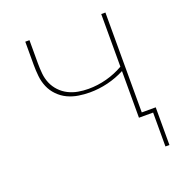

<svg xmlns="http://www.w3.org/2000/svg" viewBox="-126 -627 851 905"><g transform="rotate(-20 300.0 -175.0)"><path d="M551 170V0H480V-234Q440 -213 395 -202Q350 -191 304 -191Q276 -191 247.5 -195.5Q219 -200 193.5 -212Q168 -224 147.5 -245Q127 -266 116 -292Q105 -318 102 -346.5Q99 -375 99 -403V-520H120V-403Q120 -378 122.5 -352Q125 -326 135 -302.5Q145 -279 163 -260Q181 -241 204 -229.5Q227 -218 252.5 -213.5Q278 -209 304 -209Q350 -209 395 -221Q440 -233 480 -256V-520H501V-19H571V170Z"/></g></svg>

Font: Iosevka Thin Extended
Style: Regular
Weight: 100
Width: 7
Monospace: yes
Designer: Belleve Invis
Foundry: Belleve Invis
Version: Version 32.5.0; ttfautohint (v1.8.4)